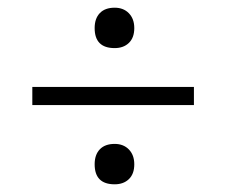

<svg xmlns="http://www.w3.org/2000/svg" viewBox="-20 -601 588 499"><path d="M64 -375V-328H484V-375ZM226 -174Q226 -122 278 -122Q301 -122 315 -135.5Q329 -149 329 -174Q329 -198 315 -212.5Q301 -227 278 -227Q253 -227 239.5 -213Q226 -199 226 -174ZM226 -528Q226 -476 278 -476Q301 -476 315 -489.5Q329 -503 329 -528Q329 -552 315 -566.5Q301 -581 278 -581Q253 -581 239.5 -567Q226 -553 226 -528Z"/></svg>

Font: GradeGX
Style: Regular
Weight: 100
Width: 1
Designer: Adam Twardoch
Foundry: Adam Twardoch
Version: Version 2.002; DEVELOPMENT